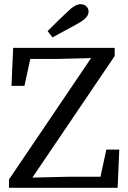

<svg xmlns="http://www.w3.org/2000/svg" viewBox="-20 -899 614 919"><path d="M23 0V-40L416 -621L258 -617H125L97 -488H35L43 -670H529V-631L135 -49L306 -53H461L489 -183H551L543 0ZM208 -750Q232 -774 255.5 -797.5Q279 -821 303 -843Q340 -879 365 -879Q382 -879 393 -869Q404 -859 404 -843Q404 -815 356 -788Q325 -771 294 -754Q263 -737 231 -720Z"/></svg>

Font: Source Serif 4 SmText
Style: Regular
Weight: 400
Designer: Frank Grießhammer
Foundry: Adobe
Version: Version 4.005;hotconv 1.1.0;makeotfexe 2.6.0